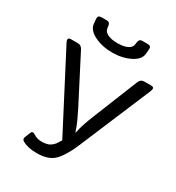

<svg xmlns="http://www.w3.org/2000/svg" viewBox="-215 -1042 1087 1185"><g transform="rotate(30 328.5 -449.0)"><path d="M48.8 -668Q32.2 -700.2 62 -700.2H111.8Q134.8 -700.2 147 -676.3L315.4 -349.6Q330.6 -319.8 346.4 -285.2Q362.3 -250.5 373 -215.3H375Q382.8 -253.4 394.8 -288.1Q406.7 -322.8 420.9 -357.4L549.3 -676.3Q559.1 -700.2 584.5 -700.2H634.3Q661.1 -700.2 647.5 -668L434.1 -161.6Q397 -73.2 356 -29.3Q314.9 14.6 229.5 14.6Q166 14.6 127.9 -7.3Q110.8 -17.1 116.7 -32.2L132.8 -73.2Q140.6 -92.8 159.7 -80.1Q186.5 -62 218.3 -62Q257.8 -62 278.6 -75Q299.3 -87.9 312.5 -109.4L327.1 -132.8ZM133.3 -888.2Q131.3 -911.6 156.7 -911.6H196.3Q216.8 -911.6 220.2 -888.2L222.7 -870.6Q225.6 -847.7 251.7 -835Q277.8 -822.3 321.8 -822.3Q365.7 -822.3 391.8 -835Q418 -847.7 420.9 -870.6L423.3 -888.2Q426.8 -911.6 447.3 -911.6H486.8Q512.2 -911.6 510.3 -888.2L507.3 -854Q503.4 -810.5 448 -783.2Q392.6 -755.9 321.8 -755.9Q251 -755.9 195.6 -783.2Q140.1 -810.5 136.2 -854Z"/></g></svg>

Font: Istok Web
Style: Regular
Weight: 400
Designer: Andrey V. Panov
Foundry: Andrey V. Panov
Version: Version 1.0.2g